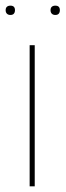

<svg xmlns="http://www.w3.org/2000/svg" viewBox="-65 -660 232 680"><path d="M-28 -640Q-36 -640 -40.5 -636Q-45 -632 -45 -624Q-45 -616 -40.5 -611.5Q-36 -607 -28 -607Q-20 -607 -16 -611.5Q-12 -616 -12 -624Q-12 -632 -16 -636Q-20 -640 -28 -640ZM131 -640Q123 -640 118.5 -636Q114 -632 114 -624Q114 -616 118.5 -611.5Q123 -607 131 -607Q139 -607 143 -611.5Q147 -616 147 -624Q147 -632 143 -636Q139 -640 131 -640ZM40 0H58V-500H40Z"/></svg>

Font: Advent Pro Thin
Style: Regular
Weight: 250
Version: Version 3.000